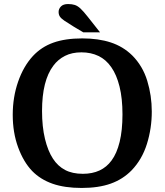

<svg xmlns="http://www.w3.org/2000/svg" viewBox="-20 -920 814 950"><path d="M731 -368Q731 -285 707 -208Q683 -131 631 -77Q588 -33 528 -11.5Q468 10 384 10Q300 10 240 -11Q180 -32 139 -74Q96 -119 69.5 -191.5Q43 -264 43 -352Q43 -439 69.5 -515.5Q96 -592 143 -643Q185 -688 244 -709Q303 -730 387 -730Q467 -730 528 -710Q589 -690 634 -646Q686 -594 708.5 -520.5Q731 -447 731 -368ZM188 -371Q188 -293 202.5 -233Q217 -173 242 -135Q266 -98 302 -79Q338 -60 390 -60Q484 -60 532 -126Q558 -161 572 -218Q586 -275 586 -354Q586 -433 571.5 -491.5Q557 -550 531 -587Q505 -625 467.5 -643Q430 -661 383 -661Q336 -661 301.5 -643.5Q267 -626 244 -595Q188 -521 188 -371ZM415 -836 475 -760H392L345 -788Q314 -807 298 -818Q282 -829 276 -838.5Q270 -848 270 -861Q270 -876 281.5 -888Q293 -900 317 -900Q336 -900 350 -895.5Q364 -891 378.5 -877.5Q393 -864 415 -836Z"/></svg>

Font: Domine
Style: Regular
Weight: 400
Designer: Pablo Impallari, Rodrigo Fuenzalida, Brenda Gallo
Foundry: Pablo Impallari, Rodrigo Fuenzalida, Brenda Gallo
Version: Version 2.000;September 19, 2022;FontCreator 14.0.0.2877 64-